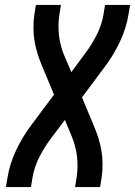

<svg xmlns="http://www.w3.org/2000/svg" viewBox="-20 -755 545 775"><path d="M4 0 10 -37Q19 -93 44.5 -147.5Q70 -202 107 -251L198 -373L148 -493Q138 -517 130.5 -541.5Q123 -566 119 -591.5Q115 -617 115 -644Q115 -671 119 -698L125 -735H226L220 -698Q213 -653 218.5 -609.5Q224 -566 241 -527L268 -464L322 -537Q350 -574 370.5 -614.5Q391 -655 398 -698L404 -735H505L499 -698Q490 -642 464.5 -587.5Q439 -533 402 -484L311 -362L361 -242Q371 -218 378.5 -193.5Q386 -169 390 -143.5Q394 -118 394 -91Q394 -64 390 -37L384 0H283L289 -37Q296 -82 290.5 -125.5Q285 -169 268 -208L242 -271L187 -198Q159 -161 138.5 -120.5Q118 -80 111 -37L105 0Z"/></svg>

Font: Iosevka Term Curly Semibold
Style: Italic
Weight: 600
Italic angle: -9°
Designer: Belleve Invis
Foundry: Belleve Invis
Version: Version 32.3.0